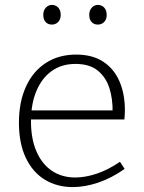

<svg xmlns="http://www.w3.org/2000/svg" viewBox="-20 -754 587 781"><path d="M276 7Q212 7 162.5 -23Q113 -53 85 -112Q57 -171 57 -255Q57 -339 85.5 -401.5Q114 -464 166.5 -498Q219 -532 290 -532Q356 -532 400 -503Q444 -474 466 -423Q488 -372 488 -306Q488 -298 487.5 -289.5Q487 -281 486 -268H90V-305H447L438 -299Q439 -351 425 -395.5Q411 -440 377.5 -467Q344 -494 287 -494Q230 -494 189.5 -464.5Q149 -435 127.5 -382.5Q106 -330 106 -261Q106 -189 128.5 -137.5Q151 -86 191.5 -59Q232 -32 286 -32Q327 -32 373.5 -47.5Q420 -63 468 -96L487 -67Q433 -29 379 -11Q325 7 276 7ZM378 -654Q362 -654 352.5 -664.5Q343 -675 343 -693Q343 -712 353.5 -723Q364 -734 378 -734Q394 -734 404 -723Q414 -712 414 -693Q414 -675 403.5 -664.5Q393 -654 378 -654ZM191 -654Q175 -654 165.5 -664.5Q156 -675 156 -693Q156 -712 166.5 -723Q177 -734 191 -734Q207 -734 217 -723Q227 -712 227 -693Q227 -675 216.5 -664.5Q206 -654 191 -654Z"/></svg>

Font: Bitter Thin Light
Style: Regular
Weight: 300
Version: Version 2.002